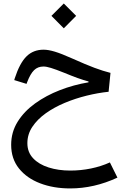

<svg xmlns="http://www.w3.org/2000/svg" viewBox="-20 -746 718 1092"><path d="M228 -463.4Q254.4 -463.4 291.3 -452.4Q328.1 -441.4 392.6 -412.6Q468.8 -378.4 517.1 -360.4Q565.4 -342.3 608.4 -331.5L597.7 -224.1Q537.1 -217.8 472.7 -201.9Q408.2 -186 348.1 -160.9Q288.1 -135.7 240.2 -101.6Q192.4 -67.4 164.1 -24.9Q135.7 17.6 135.7 68.4Q135.7 119.6 168.5 154.3Q201.2 189 256.6 206.5Q312 224.1 379.9 224.1Q439.5 224.1 497.6 212.2Q555.7 200.2 605 177.7L647.9 264.2Q515.1 325.7 379.4 325.7Q284.2 325.7 208.3 296.6Q132.3 267.6 87.9 212.2Q43.5 156.7 43.5 77.6Q43.5 5.9 80.1 -53.2Q116.7 -112.3 179.2 -157.5Q241.7 -202.6 320.3 -233.2Q398.9 -263.7 483.4 -277.8V-282.7Q454.1 -290.5 421.4 -302.2Q388.7 -314 345.2 -332Q296.4 -351.6 270 -359.6Q243.7 -367.7 227.5 -367.7Q195.3 -367.7 174.1 -347.2Q152.8 -326.7 134.3 -278.3L130.9 -269L61 -290.5L64 -300.8Q92.3 -387.7 130.9 -425.5Q169.4 -463.4 228 -463.4ZM272.5 -655.8 342.8 -726.1 413.1 -655.8 342.8 -585Z"/></svg>

Font: Estedad-FD Medium
Style: Regular
Weight: 500
Designer: Amin Abedi
Version: Version 7.3